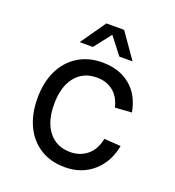

<svg xmlns="http://www.w3.org/2000/svg" viewBox="-135 -837 869 955"><g transform="rotate(20 300.0 -359.5)"><path d="M314 12Q240 12 185 -22Q130 -56 100 -118.5Q70 -181 70 -265Q70 -349 100 -411Q130 -473 185 -507.5Q240 -542 314 -542Q403 -542 461.5 -494.5Q520 -447 536 -358L448 -352Q436 -405 400.5 -433.5Q365 -462 314 -462Q241 -462 199.5 -409.5Q158 -357 158 -265Q158 -173 199.5 -120.5Q241 -68 314 -68Q365 -68 402.5 -98Q440 -128 452 -188L540 -182Q524 -94 463.5 -41Q403 12 314 12ZM172 -598 265 -731H359L452 -598H382L312 -688L242 -598Z"/></g></svg>

Font: Geist Mono
Style: Regular
Weight: 400
Monospace: yes
Designer: Basement.studio, Andrés Briganti, Mateo Zaragoza
Foundry: Basement.studio, Vercel, Andrés Briganti, Guido Ferreyra, Mateo Zaragoza
Version: Version 1.500; ttfautohint (v1.8.4.7-5d5b)